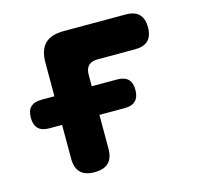

<svg xmlns="http://www.w3.org/2000/svg" viewBox="-87 -643 773 745"><g transform="rotate(-15 300.0 -270.0)"><path d="M205 10Q167 10 148.5 -8.5Q130 -27 130 -65V-200H78Q49 -200 34.5 -214.5Q20 -229 20 -258Q20 -287 34.5 -301Q49 -315 78 -315H130V-450Q130 -501 154.5 -525.5Q179 -550 230 -550H480Q515 -550 532.5 -532.5Q550 -515 550 -480Q550 -445 532.5 -427.5Q515 -410 480 -410H330Q305 -410 292.5 -398Q280 -386 280 -360V-315H382Q411 -315 425.5 -301Q440 -287 440 -258Q440 -229 425.5 -214.5Q411 -200 382 -200H280V-65Q280 -27 261.5 -8.5Q243 10 205 10Z"/></g></svg>

Font: Maple Mono ExtraBold
Style: Regular
Weight: 800
Monospace: yes
Designer: subframe7536
Version: Version 7.000